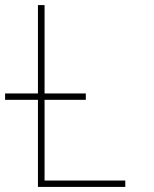

<svg xmlns="http://www.w3.org/2000/svg" viewBox="-20 -734 603 754"><path d="M129 0H472V-25H155V-342H317V-367H155V-714H129V-367H0V-342H129Z"/></svg>

Font: Noto Sans Mono SemiCondensed Thin
Style: Regular
Weight: 100
Width: 4
Designer: Monotype Design Team
Foundry: Monotype Imaging Inc.
Version: Version 2.014